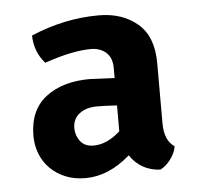

<svg xmlns="http://www.w3.org/2000/svg" viewBox="-39 -737 519 496"><g transform="rotate(-5 220.5 -489.0)"><path d="M196 -535 261 -532V-558Q261 -585 245.5 -598.5Q230 -612 207 -612Q158 -612 86 -587Q59 -617 58 -660Q145 -697 234 -697Q295 -697 334.5 -663.5Q374 -630 374 -561V-405Q374 -360 400 -343Q398 -327 385.5 -310Q373 -293 358 -286Q307 -289 280 -330Q224 -281 164 -281Q135 -281 112 -290.5Q89 -300 72.5 -316.5Q56 -333 47.5 -355Q39 -377 39 -401Q39 -468 82.5 -501.5Q126 -535 196 -535ZM192 -363Q227 -363 261 -394V-461Q245 -462 232.5 -462.5Q220 -463 210 -463Q181 -463 163.5 -449.5Q146 -436 146 -412Q146 -393 157.5 -378Q169 -363 192 -363Z"/></g></svg>

Font: Signika
Style: Semibold
Weight: 600
Designer: Anna Giedrys
Foundry: Anna Giedrys
Version: Version 1.001